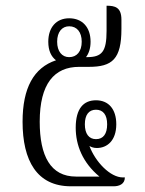

<svg xmlns="http://www.w3.org/2000/svg" viewBox="-20 -652 509 672"><path d="M228 0H378C396 0 417 -7 417 -31H410C366 -31 314 -85 293 -141C300 -137 308 -134 319 -134C355 -134 387 -160 387 -217C387 -270 360 -301 316 -301C273 -301 245 -273 245 -205C245 -144 269 -83 328 -34H246C157 -34 119 -106 119 -226C119 -359 170 -418 257 -418H291C373 -418 405 -445 405 -551V-583C405 -627 382 -632 353 -632V-544C353 -471 337 -452 284 -452H281C291 -465 297 -483 297 -506C297 -557 268 -588 222 -588C177 -588 149 -556 149 -506C149 -475 159 -454 176 -441C98 -415 59 -344 59 -226C59 -90 109 0 228 0ZM222 -452C197 -452 180 -472 180 -506C180 -540 197 -560 222 -560C249 -560 266 -540 266 -506C266 -472 249 -452 222 -452ZM316 -165C291 -165 277 -184 277 -217C277 -250 291 -268 316 -268C341 -268 355 -250 355 -217C355 -184 342 -165 316 -165Z"/></svg>

Font: Noto Serif Thai ExtraCondensed Light
Style: Regular
Weight: 300
Width: 2
Designer: Monotype Design Team
Foundry: Monotype Imaging Inc.
Version: Version 2.002